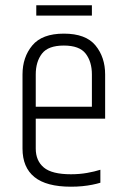

<svg xmlns="http://www.w3.org/2000/svg" viewBox="-20 -700 477 725"><path d="M65 -419Q65 -484 102 -528.5Q139 -573 221 -573Q304 -573 340.5 -528.5Q377 -484 377 -419V-255H327V-419Q327 -467 303.5 -497.5Q280 -528 221 -528Q162 -528 138.5 -497.5Q115 -467 115 -419V-169H65ZM65 -173H115V-139Q115 -93 145.5 -67.5Q176 -42 248 -42Q280 -42 308.5 -47Q337 -52 359 -59V-10Q346 -6 328.5 -2.5Q311 1 291 3Q271 5 248 5Q155 5 110 -31.5Q65 -68 65 -139ZM95 -297H377V-252H95ZM117 -680H327V-641H117Z"/></svg>

Font: Khand Variable Light
Style: Regular
Weight: 300
Designer: Satya Rajpurohit
Foundry: Indian Type Foundry
Version: Version 3.000